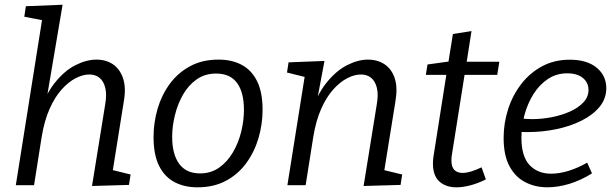

<svg xmlns="http://www.w3.org/2000/svg" viewBox="-20 -792 2633 821"><path d="M373.5 3.3 429.8 -345.6Q437.1 -388.2 430.1 -416.5Q423.2 -444.8 405.7 -459.1Q388.2 -473.5 361.9 -473.5Q334.3 -473.5 303.3 -457.5Q272.4 -441.5 243.3 -409Q214.2 -376.6 191.9 -326.1Q169.6 -275.7 158.2 -206.8L125.6 0H47.6L161.9 -719.9L173.2 -703.2L83.9 -720.5L90.6 -765.4L247.6 -771.7L173.6 -334.5L145.1 -296.6Q171.7 -384 213.4 -436.7Q255.1 -489.4 302.4 -513.2Q349.7 -537.1 392.4 -537.1Q433.8 -537.1 463.3 -516.9Q492.8 -496.7 506.1 -457.5Q519.5 -418.3 509.8 -360.7L459.8 -47.8L428.3 -72.9L538.5 -45.8L531.4 -1.3Z M914.7 -537.1Q971.1 -537.1 1013.2 -514.9Q1055.4 -492.7 1079.1 -445.4Q1102.8 -398 1102.8 -322.4Q1102.8 -261 1085.4 -201.8Q1068.1 -142.7 1033.4 -95Q998.8 -47.3 946.6 -19.2Q894.4 9 824.3 9Q769.3 9 726.8 -13Q684.3 -35 660.4 -82.5Q636.6 -130 636.6 -205.7Q636.6 -267.7 653.7 -326.5Q670.9 -385.4 705.6 -432.9Q740.3 -480.4 792.5 -508.7Q844.7 -537.1 914.7 -537.1ZM904 -477.5Q856.4 -477.5 820.9 -452.5Q785.5 -427.5 762.5 -387.2Q739.5 -346.9 727.9 -299.2Q716.2 -251.6 716.2 -207Q716.2 -132.4 746.2 -91.5Q776.1 -50.5 835.4 -50.5Q882.3 -50.5 917.4 -75.5Q952.6 -100.5 976.2 -141Q999.8 -181.5 1011.5 -229.1Q1023.1 -276.8 1023.1 -322Q1023.1 -396.9 993.7 -437.2Q964.2 -477.5 904 -477.5Z M1534.8 3.3 1591.1 -345.6Q1598.5 -388.2 1591.5 -416.5Q1584.5 -444.8 1567 -459.1Q1549.6 -473.5 1523.3 -473.5Q1495.6 -473.5 1464.7 -457.5Q1433.7 -441.5 1404.6 -409Q1375.5 -376.6 1353.2 -326.1Q1330.9 -275.7 1319.6 -206.8L1286.9 0H1208.9L1288.9 -502.7L1316 -454.8L1207.2 -481.9L1213.9 -525.4L1367.5 -531.4L1330.5 -334.5L1306.4 -296.6Q1332.7 -383.7 1374.6 -436.3Q1416.4 -489 1463.6 -513Q1510.8 -537.1 1552.8 -537.1Q1594.8 -537.1 1624.8 -516.9Q1654.8 -496.7 1667.8 -457.5Q1680.8 -418.3 1671.2 -360.7L1620.5 -45.8L1587.7 -72.9L1699.8 -45.8L1692.8 -1.3Z M2057.6 -24.7Q2022.9 -7.7 1990.7 0.7Q1958.5 9 1931.8 9Q1886.7 9 1859 -15.7Q1831.3 -40.4 1831.3 -92.5Q1831.3 -101.5 1831.9 -109Q1832.6 -116.5 1833.9 -124.9L1890.5 -484.5L1899.9 -471.8H1800.9L1808 -516.3L1911.9 -530.7L1895.6 -515L1916.6 -646.7L1996.2 -659.1L1973.6 -515L1965.5 -528H2115.2L2106.2 -471.8H1954.8L1968.5 -484.5L1912.3 -130.2Q1911.3 -126.2 1910.8 -119.7Q1910.3 -113.2 1910.3 -106.2Q1910.3 -77.5 1923.1 -65.1Q1935.9 -52.6 1957.6 -52.6Q1974.9 -52.6 1995.5 -59.1Q2016.2 -65.5 2039.2 -76.5Z M2320.9 8.9Q2268.3 8.9 2225.8 -13.1Q2183.3 -35.1 2158.4 -81.5Q2133.5 -128 2133.5 -201.8Q2133.5 -265.3 2152.7 -325Q2171.9 -384.7 2208.8 -432.6Q2245.6 -480.4 2298 -508.6Q2350.4 -536.7 2416.5 -536.7Q2489.9 -536.7 2531.2 -502.7Q2572.5 -468.7 2572.5 -415Q2572.5 -369.8 2543.7 -335Q2514.8 -300.1 2466.4 -276Q2417.9 -251.8 2358.6 -239.6Q2299.4 -227.3 2238.5 -227.3Q2228.4 -227.3 2218.9 -227.4Q2209.5 -227.6 2200 -228.6L2205.4 -285.6Q2217.2 -284.6 2229.7 -283.6Q2242.2 -282.6 2255.2 -282.6Q2296.7 -282.6 2339.4 -290.9Q2382.1 -299.3 2417.5 -315.1Q2452.9 -331 2474.6 -354.2Q2496.4 -377.5 2496.4 -407.5Q2496.4 -439 2472.3 -458.8Q2448.1 -478.5 2405.5 -478.5Q2359.4 -478.5 2323.1 -454.4Q2286.8 -430.3 2261.4 -390.1Q2236.1 -349.8 2222.8 -301Q2209.6 -252.3 2209.6 -203Q2209.6 -123 2244.5 -86.1Q2279.4 -49.3 2336.7 -49.3Q2371.7 -49.3 2411.1 -61.4Q2450.5 -73.5 2490.8 -96.4L2511.4 -50.6Q2463.8 -21 2415 -6Q2366.2 8.9 2320.9 8.9Z"/></svg>

Font: Bitter Thin
Style: Italic
Weight: 100
Italic angle: -9°
Designer: Sol Matas, and Bitter project Authors
Foundry: Sol Matas
Version: Version 2.002